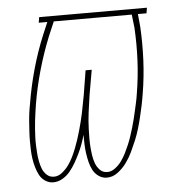

<svg xmlns="http://www.w3.org/2000/svg" viewBox="-44 -572 588 623"><g transform="rotate(-5 250.0 -261.0)"><path d="M280 8Q265 8 253 -0.5Q241 -9 234.5 -21.5Q228 -34 224.5 -48.5Q221 -63 219 -77.5Q217 -92 216.5 -107Q216 -122 216 -137Q212 -122 206.5 -107Q201 -92 194 -77.5Q187 -63 179 -49Q171 -35 160.5 -22Q150 -9 135.5 -0.5Q121 8 105 8Q105 8 105 8Q105 8 105 8Q91 8 79 0Q67 -8 60.5 -20.5Q54 -33 50 -47Q46 -61 44 -75Q42 -89 41.5 -103.5Q41 -118 41 -133Q41 -148 42 -163Q43 -178 44 -193Q45 -208 47 -223Q49 -238 52 -253Q61 -308 76.5 -363.5Q92 -419 114 -472L131 -512H103L106 -530H457L454 -512H426L430 -470Q433 -416 430.5 -361.5Q428 -307 419 -253Q416 -234 412 -215Q408 -196 403.5 -177.5Q399 -159 393.5 -140.5Q388 -122 380.5 -104Q373 -86 364.5 -68Q356 -50 344 -33.5Q332 -17 315.5 -4.5Q299 8 280 8ZM283 -10Q296 -10 308.5 -19.5Q321 -29 329.5 -41Q338 -53 344.5 -66Q351 -79 356.5 -92Q362 -105 366.5 -118.5Q371 -132 375 -145.5Q379 -159 382.5 -173Q386 -187 389 -200.5Q392 -214 395 -227.5Q398 -241 400 -255Q409 -309 411.5 -362Q414 -415 411 -469L406 -512H152L132 -465Q111 -413 95.5 -358.5Q80 -304 71 -250Q69 -237 67 -223.5Q65 -210 63.5 -196.5Q62 -183 61 -169.5Q60 -156 59.5 -142.5Q59 -129 59.5 -116Q60 -103 61 -90Q62 -77 64.5 -64Q67 -51 71.5 -39.5Q76 -28 85.5 -19Q95 -10 109 -10Q123 -10 135.5 -20Q148 -30 157 -42.5Q166 -55 172.5 -68.5Q179 -82 184.5 -96Q190 -110 194.5 -124Q199 -138 203 -152Q207 -166 210.5 -180Q214 -194 217 -208Q220 -222 222.5 -236.5Q225 -251 228 -265L241 -345H261L247 -265Q245 -251 243 -237Q241 -223 239 -208.5Q237 -194 236 -180Q235 -166 234.5 -151.5Q234 -137 234 -123Q234 -109 235 -95.5Q236 -82 238 -68.5Q240 -55 244.5 -42.5Q249 -30 258.5 -20Q268 -10 283 -10Z"/></g></svg>

Font: Iosevka Curly Slab ThObl
Style: Regular
Weight: 100
Italic angle: -9°
Monospace: yes
Designer: Belleve Invis
Foundry: Belleve Invis
Version: Version 11.0.0; ttfautohint (v1.8.3)